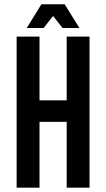

<svg xmlns="http://www.w3.org/2000/svg" viewBox="-20 -870 492 890"><path d="M348.1 -740.2H270L226.1 -795.9L182.1 -740.2H104L171.9 -850.1H279.8ZM395 0H289.1V-305.2H163.1V0H57.1V-700.2H163.1V-404.8H289.1V-700.2H395Z"/></svg>

Font: BaseOne
Style: Regular
Weight: 400
Designer: Domenico Catapano
Foundry: Design by Basse
Version: Version 1.000;PS 001.001;hotconv 1.0.56